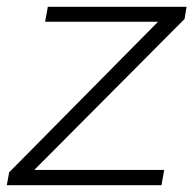

<svg xmlns="http://www.w3.org/2000/svg" viewBox="-28 -546 579 566"><path d="M-8 0 -1 -38 438 -482H105L113 -526H522L516 -490L73 -45H456L448 0Z"/></svg>

Font: Archivo SemiExpanded Thin
Style: Italic
Weight: 250
Width: 6
Italic angle: -10°
Designer: Hector Gatti
Foundry: Omnibus-Type
Version: Version 2.001